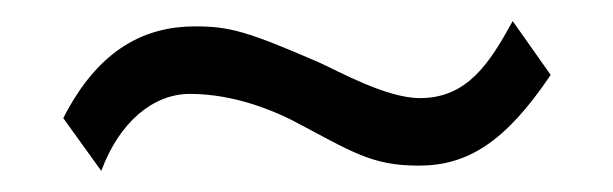

<svg xmlns="http://www.w3.org/2000/svg" viewBox="-20 -345 581 182"><path d="M466 -325C444 -285 423 -252 378 -252C346 -252 300 -278 282 -286C215 -315 198 -320 165 -320C119 -320 74 -300 40 -233L76 -183C93 -229 125 -256 160 -256C202 -256 239 -240 257 -231C314 -201 332 -188 377 -188C423 -188 459 -210 502 -274Z"/></svg>

Font: STIXGeneral
Style: Regular
Weight: 400
Designer: MicroPress Inc., with final additions and corrections provided by Coen Hoffman, Elsevier (retired)
Version: Version 1.1.0